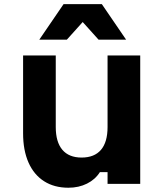

<svg xmlns="http://www.w3.org/2000/svg" viewBox="-20 -878 790 917"><path d="M649.7 0H493.7V-55.9H457.1Q434.8 -20.6 395.4 -1Q356.1 18.6 306.8 18.6Q239.1 18.6 190.6 -12.4Q142 -43.3 116.1 -101.8Q90.3 -160.2 90.3 -241.1V-613.1H246.3V-271.1Q246.3 -200 277.7 -162.7Q309.1 -125.5 369.7 -125.5Q430.8 -125.5 462.3 -162.4Q493.7 -199.3 493.7 -271.1V-613.1H649.7ZM283.7 -858.4H466.3L582.2 -688.7H450.6L328.2 -824.8H421.8L299.4 -688.7H167.8Z"/></svg>

Font: Martian Mono VF sWd Rg
Style: Regular
Weight: 400
Width: 6
Monospace: yes
Designer: Roman Shamin
Foundry: Evil Martians
Version: Version 1.100